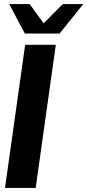

<svg xmlns="http://www.w3.org/2000/svg" viewBox="-20 -919 427 939"><path d="M4.5 0 103 -700H253L154.5 0ZM101.5 -755 25 -899H125L193.5 -805L287 -899H387L271.5 -755Z"/></svg>

Font: Urbanist Black
Style: Italic
Weight: 900
Italic angle: -8°
Designer: Corey Hu
Foundry: Corey Hu
Version: Version 1.330; ttfautohint (v1.8.4.7-5d5b)